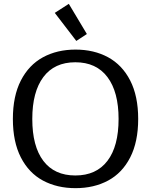

<svg xmlns="http://www.w3.org/2000/svg" viewBox="-20 -966 785 999"><path d="M265 -899 338 -946 432 -789 377 -753ZM47 -347Q47 -466 88.5 -547Q130 -628 203.5 -668Q277 -708 373 -708Q469 -708 542.5 -668Q616 -628 657.5 -547Q699 -466 699 -347Q699 -228 657.5 -147Q616 -66 542.5 -26.5Q469 13 373 13Q277 13 203.5 -26.5Q130 -66 88.5 -147Q47 -228 47 -347ZM597 -347Q597 -488 539 -565Q481 -642 372 -642Q263 -642 205.5 -565Q148 -488 148 -347Q148 -205 205.5 -129Q263 -53 372 -53Q481 -53 539 -129Q597 -205 597 -347Z"/></svg>

Font: Maitree Medium
Style: Regular
Weight: 500
Designer: CadsonDemak Team
Foundry: CadsonDemak
Version: Version 1.000